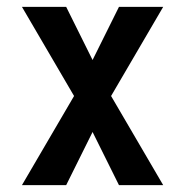

<svg xmlns="http://www.w3.org/2000/svg" viewBox="-20 -540 540 560"><path d="M173 0H44L196 -260L44 -520H173L250 -365L327 -520H456L304 -260L456 0H327L250 -155Z"/></svg>

Font: Iosevka Fixed
Style: Bold
Weight: 700
Monospace: yes
Designer: Belleve Invis
Foundry: Belleve Invis
Version: Version 32.3.0